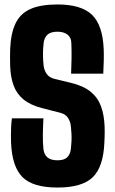

<svg xmlns="http://www.w3.org/2000/svg" viewBox="-20 -830 514 860"><path d="M237.5 10Q127.5 10 80.8 -36.5Q34 -83 29.5 -191Q29 -207 29 -226.2Q29 -245.5 30 -264.8Q31 -284 33.5 -300H174.5Q172.5 -263.5 172 -228Q171.5 -192.5 174.5 -163Q177 -138.5 192.2 -125.2Q207.5 -112 237.5 -112Q267 -112 280.8 -125.2Q294.5 -138.5 297.5 -163Q299.5 -180 300.2 -196.8Q301 -213.5 300.2 -230.2Q299.5 -247 297.5 -264Q295.5 -285 284.5 -302Q273.5 -319 249.5 -325L167.5 -346Q115.5 -359.5 85 -384.8Q54.5 -410 40.8 -447.5Q27 -485 25.5 -535Q25 -557 25 -574.2Q25 -591.5 25.5 -610Q28.5 -681.5 49.8 -725.5Q71 -769.5 116.5 -789.8Q162 -810 237.5 -810Q344 -810 392 -763.8Q440 -717.5 444.5 -610Q445.5 -588.5 444.8 -557.5Q444 -526.5 442.5 -500H298.5Q300 -534.5 300.5 -569Q301 -603.5 299.5 -638Q299 -662 282.2 -675Q265.5 -688 237.5 -688Q207.5 -688 193 -675Q178.5 -662 175.5 -638Q172.5 -612.5 172.5 -586.5Q172.5 -560.5 175.5 -535Q178 -515 189.5 -498.5Q201 -482 226.5 -476L297.5 -459Q353.5 -445.5 385.8 -419.2Q418 -393 432.2 -354.2Q446.5 -315.5 448.5 -264Q449 -252.5 449 -240Q449 -227.5 448.5 -215Q448 -202.5 447.5 -191Q443 -83 395.8 -36.5Q348.5 10 237.5 10Z"/></svg>

Font: Big Shoulders Display Thin Black
Style: Regular
Weight: 900
Version: Version 2.002